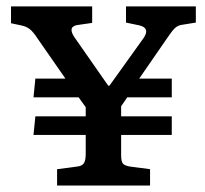

<svg xmlns="http://www.w3.org/2000/svg" viewBox="-20 -576 635 596"><path d="M157.2 0V-50.8L220.2 -59.1Q235.8 -61 241 -70.3Q246.1 -79.6 246.1 -99.1V-157.2H84L89.8 -214.8H246.1V-243.2L224.1 -273.9H84L89.8 -332H183.1L96.2 -457Q83.5 -476.6 73 -485.1Q62.5 -493.7 45.9 -497.1L14.2 -503.9V-556.2H266.1V-504.9L225.1 -499Q188.5 -495.6 210 -461.9L315.9 -310.1H319.8L425.8 -458Q446.8 -488.8 413.1 -497.1L371.1 -505.9V-556.2H587.9V-505.9L544.9 -499Q531.2 -497.1 522 -487.8Q512.7 -478.5 497.1 -455.1L412.1 -332H513.2V-273.9H375L356 -246.1V-214.8H513.2V-157.2H356V-95.2Q356 -76.2 360.8 -69.1Q365.7 -62 382.8 -59.1L445.8 -50.8V0Z"/></svg>

Font: Literata Book Medium
Style: Regular
Weight: 500
Designer: Latin by Veronika Burian and Jose Scaglione. Greek by Irene Vlachou. Cyrillic by Vera Evstafieva
Foundry: TypeTogether
Version: Version 2.003;PS 002.003;hotconv 1.0.88;makeotf.lib2.5.64775